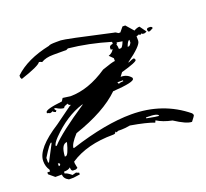

<svg xmlns="http://www.w3.org/2000/svg" viewBox="-104 -708 824 767"><g transform="rotate(-20 308.0 -324.5)"><path d="M205.1 -591.3H224.6Q241.2 -591.3 435.5 -547.4Q441.9 -547.4 451.7 -539.6H459.5L475.6 -559.1H487.3L515.1 -527.3Q528.3 -535.2 539.1 -535.2L559.1 -507.3L550.8 -503.4H543Q539.1 -503.4 539.1 -507.3L531.2 -503.4Q527.3 -503.4 527.3 -507.3Q519.5 -503.4 515.1 -503.4V-483.9Q515.1 -463.9 447.8 -416H451.7Q467.8 -423.8 475.6 -423.8L479.5 -416Q479.5 -407.2 411.6 -388.2L399.9 -372.6Q428.2 -372.6 443.4 -352.5V-348.6Q443.4 -334.5 352.1 -328.6Q287.1 -265.1 157.2 -221.2Q125.5 -186.5 125.5 -169.4H129.4Q278.8 -217.3 387.7 -217.3Q521.5 -217.3 618.7 -137.7L622.6 -129.9Q622.6 -126 606.4 -106Q583.5 -106 535.2 -137.7Q496.6 -145.5 471.2 -161.6L467.3 -153.3Q436.5 -165.5 368.2 -177.2Q346.7 -173.3 332 -173.3H316.4L308.6 -169.4Q308.6 -173.3 304.2 -173.3Q304.2 -165.5 292.5 -165.5Q181.2 -165.5 109.4 -117.7V-109.9L113.3 -89.8L105.5 -85.9H93.8Q85.4 -85.9 85.4 -102.1Q76.7 -93.8 57.6 -93.8V-85.9Q65.9 -85.9 85.4 -69.8Q87.4 -69.8 101.6 -74.2Q109.4 -69.8 113.3 -69.8V-62L85.4 -58.1H65.9Q45.9 -68.4 45.9 -85.9H18.1L-5.9 -106V-113.8H5.9V-121.6Q-5.9 -138.2 -5.9 -161.6Q-5.9 -214.8 97.7 -280.8L168.9 -332.5Q173.3 -332.5 173.3 -336.4Q165 -336.4 165 -344.2Q145.5 -339.4 145.5 -332.5Q131.8 -332.5 113.3 -344.2H105.5L113.3 -332.5Q109.4 -332.5 109.4 -328.6Q97.7 -332.5 97.7 -336.4Q89.8 -332.5 85.4 -332.5Q78.1 -336.4 73.7 -336.4V-340.3Q73.7 -352.5 145.5 -360.4L153.3 -372.6Q181.6 -368.2 185.1 -368.2Q262.2 -368.2 344.2 -423.8Q389.6 -439.9 399.9 -439.9V-451.7L383.8 -467.8Q400.4 -473.1 407.7 -487.8H399.9V-495.6Q399.9 -505.4 415.5 -507.3V-515.6Q326.2 -542.5 240.7 -551.3L232.9 -547.4H177.2Q145 -547.4 125.5 -535.2Q117.7 -539.6 113.3 -539.6Q104.5 -525.4 25.9 -499.5L22 -507.3V-515.6Q75.2 -566.4 173.3 -586.9Q177.2 -591.3 205.1 -591.3ZM570.8 -519.5H578.6Q586.9 -518.1 586.9 -511.7Q573.7 -503.4 566.9 -503.4L563 -511.7Q564 -519.5 570.8 -519.5ZM431.6 -507.3Q431.6 -499.5 427.7 -499.5Q431.6 -493.2 431.6 -479.5H439.5Q446.3 -479.5 455.6 -503.4ZM467.3 -475.6H471.2Q477.1 -475.6 483.4 -487.8V-499.5Q475.6 -499.5 467.3 -475.6ZM379.9 -356.4 383.8 -348.6Q390.6 -352.5 403.8 -352.5V-356.4ZM61.5 -201.2H65.9Q105 -244.1 220.7 -320.8H216.8Q146 -298.8 81.5 -232.9Q61.5 -211.9 61.5 -201.2ZM10.3 -169.4V-149.4H14.2L49.8 -217.3V-221.2Q42 -221.2 10.3 -169.4ZM81.5 -149.4H85.4Q96.2 -149.4 109.4 -201.2Q84.5 -201.2 81.5 -149.4ZM439.5 -185.5V-181.6Q481.4 -173.3 491.2 -173.3Q491.2 -185.5 443.4 -185.5ZM45.9 -133.8V-121.6Q53.7 -121.6 53.7 -129.9Z"/></g></svg>

Font: Otrack
Style: Regular
Weight: 400
Designer: Sodina
Foundry: Sodina
Version: Version 2.10 June 16, 2016